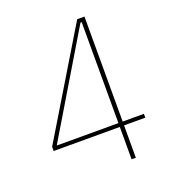

<svg xmlns="http://www.w3.org/2000/svg" viewBox="-129 -795 797 892"><g transform="rotate(-20 270.0 -349.0)"><path d="M369 0V-160H42V-181L354 -698H390V-179H495V-160H390V0ZM64 -179H369V-678H363Z"/></g></svg>

Font: IBM Plex Sans Cond Thin
Style: Regular
Weight: 100
Width: 3
Designer: Mike Abbink, Paul van der Laan, Pieter van Rosmalen
Foundry: Bold Monday
Version: Version 1.3